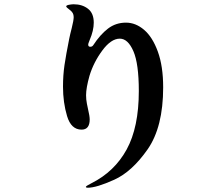

<svg xmlns="http://www.w3.org/2000/svg" viewBox="-20 -836 1040 899"><path d="M382 39Q382 35 408 22Q516 -32 573 -136Q630 -240 630 -410Q630 -538 604.5 -596.5Q579 -655 541 -655Q500 -655 459 -599.5Q418 -544 399 -481Q383 -424 383 -390Q383 -370 387 -350Q391 -330 392 -326Q400 -292 400 -277Q400 -229 362 -229Q313 -229 294 -292.5Q275 -356 275 -430Q275 -484 282 -531.5Q289 -579 304 -654L309 -677L316 -705Q325 -741 325 -756Q325 -767 320.5 -775Q316 -783 305 -791Q290 -802 290 -806Q290 -811 302.5 -813.5Q315 -816 325 -816Q365 -816 392 -795Q419 -774 419 -730Q419 -693 400 -649L394 -633Q393 -631 393 -627Q393 -617 403 -617Q412 -617 417 -625Q449 -674 485.5 -702Q522 -730 570 -730Q615 -730 654.5 -696.5Q694 -663 719 -594.5Q744 -526 744 -427Q744 -241 671 -136.5Q598 -32 515 5.5Q432 43 391 43Q382 43 382 39Z"/></svg>

Font: Shippori Antique B1
Style: Regular
Weight: 400
Designer: FONTDASU
Foundry: FONTDASU / Google Inc. / but / Adobe
Version: Version 2.001